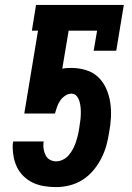

<svg xmlns="http://www.w3.org/2000/svg" viewBox="-20 -755 540 783"><path d="M209 8Q184 8 159.5 4Q135 0 114 -10Q93 -20 76 -36.5Q59 -53 49 -74Q39 -95 35 -119Q31 -143 32 -168L34 -178H158L157 -170Q156 -157 158.5 -144Q161 -131 167 -120Q173 -109 184.5 -103Q196 -97 209 -97Q223 -97 237 -104Q251 -111 261 -123Q271 -135 278 -148.5Q285 -162 289.5 -175.5Q294 -189 297.5 -203.5Q301 -218 303 -232Q305 -246 307 -259.5Q309 -273 309.5 -287Q310 -301 309 -314Q308 -327 304.5 -340Q301 -353 293 -363Q285 -373 271 -373Q258 -373 245.5 -364.5Q233 -356 225 -344Q217 -332 212.5 -319Q208 -306 204 -292H79L135 -630H110L127 -735H485L454 -548H362L376 -630H260L234 -475Q244 -477 253 -477.5Q262 -478 271 -478Q302 -478 331 -469Q360 -460 380.5 -440.5Q401 -421 413 -394Q425 -367 429.5 -337.5Q434 -308 432.5 -277Q431 -246 425 -215Q421 -188 413.5 -161Q406 -134 392.5 -108Q379 -82 360 -59.5Q341 -37 316.5 -21.5Q292 -6 264 1Q236 8 209 8Z"/></svg>

Font: Iosevka Slab Extrabold Oblique
Style: Regular
Weight: 800
Italic angle: -9°
Monospace: yes
Designer: Belleve Invis
Foundry: Belleve Invis
Version: Version 11.1.1; ttfautohint (v1.8.3)